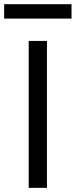

<svg xmlns="http://www.w3.org/2000/svg" viewBox="-60 -904 364 924"><path d="M166 0H78.1V-707H166ZM284.2 -814.5H-40V-883.8H284.2Z"/></svg>

Font: Pretendard JP
Style: Regular
Weight: 400
Designer: Base glyphs from Inter by Rasmus Andersson; Hangeul glyphs from Noto Sans CJK(Source Han Sans) by Jang Soo-young and Kan
Foundry: Kil Hyung-jin
Version: Version 1.309